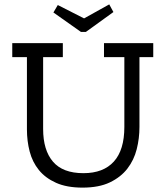

<svg xmlns="http://www.w3.org/2000/svg" viewBox="-20 -847 757 877"><path d="M372 -701H350L224 -790L244 -824L364 -763L479 -827L498 -792ZM617 -586V-267Q617 -215 604.5 -165.5Q592 -116 562 -77Q532 -38 482 -14Q432 10 357 10Q285 10 236 -12Q187 -34 157.5 -70.5Q128 -107 115.5 -155Q103 -203 103 -256V-586H36V-650H267V-586H177V-258Q177 -161 222 -108.5Q267 -56 361 -56Q452 -56 500 -109Q548 -162 548 -267V-586H455V-650H680V-586Z"/></svg>

Font: Zilla Slab Regular
Style: Regular
Weight: 400
Designer: Typotheque.com
Foundry: Typotheque type foundry
Version: Version 1.0; 2017